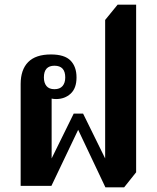

<svg xmlns="http://www.w3.org/2000/svg" viewBox="-20 -792 670 818"><path d="M429 6 313 -239 199 0H68V-434Q68 -495 100 -527.5Q132 -560 197 -560Q255 -560 280.5 -534Q306 -508 306 -462Q306 -416 281 -393Q256 -370 219 -370Q208 -370 200 -372V-117L294 -308H334L428 -117V-707L481 -772H560V-58L509 6ZM212 -412Q235 -412 246.5 -425.5Q258 -439 258 -462Q258 -512 212 -512Q167 -512 167 -462Q167 -439 178 -425.5Q189 -412 212 -412Z"/></svg>

Font: Noto Serif Thai SemiCondensed
Style: Bold
Weight: 700
Width: 4
Designer: Monotype Design Team
Foundry: Monotype Imaging Inc.
Version: Version 2.002; ttfautohint (v1.8.4.7-5d5b)